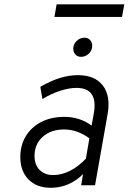

<svg xmlns="http://www.w3.org/2000/svg" viewBox="-20 -880 610 912"><path d="M221 12Q154.5 12 115.5 -27.5Q76.5 -67 76.5 -134Q76.5 -190.5 102.8 -233.5Q129 -276.5 176.2 -300.8Q223.5 -325 285.5 -325Q358.5 -325 415 -283.5L425 -338Q448.5 -462.5 343 -462.5Q308.5 -462.5 265.2 -448.5Q222 -434.5 181.5 -409.5L171.5 -467.5Q266 -523 349.5 -523Q430.5 -523 468.2 -474.2Q506 -425.5 491.5 -340L431.5 0H365.5L374.5 -53Q309 12 221 12ZM233.5 -48.5Q272.5 -48.5 312.8 -68.8Q353 -89 388 -126.5L404.5 -223Q347 -265 284.5 -265Q221.5 -265 182.8 -230Q144 -195 144 -139.5Q144 -97.5 168.2 -73Q192.5 -48.5 233.5 -48.5ZM364.5 -610Q348.5 -610 338.2 -621.2Q328 -632.5 328 -648.5Q328 -670 344.2 -685.5Q360.5 -701 381 -701Q398 -701 408 -689.8Q418 -678.5 418 -662Q418 -640.5 402 -625.2Q386 -610 364.5 -610ZM238.5 -799.5 249 -859.5H570.5L559.5 -799.5Z"/></svg>

Font: Overpass Light
Style: Italic
Weight: 300
Italic angle: -10°
Designer: Delve Withrington, Dave Bailey, Thomas Jockin
Foundry: Delve Fonts LLC
Version: Version 4.000; ttfautohint (v1.8.3)